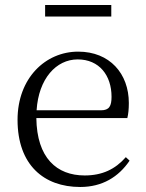

<svg xmlns="http://www.w3.org/2000/svg" viewBox="-20 -732 581 766"><path d="M160 -666H424V-712H160ZM300 14C388 14 453 -26 497 -91L482 -105C440 -57 388 -32 318 -32C206 -32 127 -102 125 -261H488C492 -277 494 -297 494 -321C494 -438 418 -526 292 -526C161 -526 50 -420 50 -254C50 -74 155 14 300 14ZM126 -292C134 -418 204 -495 290 -495C376 -495 425 -431 425 -346C425 -309 416 -292 383 -292Z"/></svg>

Font: Noto Serif CJK HK Light
Style: Regular
Weight: 300
Designer: Ryoko NISHIZUKA 西塚涼子 (kana & ideographs); Frank Grießhammer (Latin, Greek & Cyrillic); Wenlong ZHANG 张文龙 (bopomofo); San
Foundry: Adobe
Version: Version 2.001;hotconv 1.1.0;makeotfexe 2.6.0